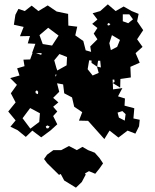

<svg xmlns="http://www.w3.org/2000/svg" viewBox="-20 -612 714 885"><path d="M61 -12 28 -28 52 -57 18 -98 52 -140 30 -182 58 -221 27 -252 70 -264 59 -297 93 -307 88 -337 119 -338 130 -368H128L143 -410L108 -412L118 -446L72 -445L89 -488L44 -498L51 -544L65 -571L94 -561L126 -586L157 -561L200 -587L241 -559L294 -548L295 -494L336 -489L327 -449L364 -423L375 -380L400 -373L396 -398L429 -431L412 -457L429 -483L405 -502L429 -522L407 -551L442 -561L477 -592L513 -561L550 -582L587 -561L619 -548L612 -514L640 -473L612 -431L637 -396L605 -367L624 -323L581 -304L583 -255L535 -248L534 -208L500 -229L501 -200L544 -206L524 -168L556 -158L554 -125L599 -113L595 -66L624 -60L621 -30L604 4L568 -10L526 22L485 -10L461 29L386 -55L344 -56L359 -95L322 -120L312 -163L276 -182L271 -223L244 -228H243L253 -189L225 -161L249 -140L225 -120L244 -98L225 -77L244 -39L212 -10L170 21L129 -10L99 19ZM576 -546H546V-514L571 -505L593 -523ZM480 -506 475 -501 477 -495H483L489 -501ZM202 -484 162 -450 177 -409 220 -402 250 -448ZM533 -428 496 -450 484 -413 491 -381 520 -396ZM167 -360 170 -359 172 -367H146ZM289 -349 254 -363 230 -334 241 -295H242V-293L244 -287L287 -311ZM384 -293 407 -264 435 -276 427 -305 402 -322V-333L391 -334ZM442 -332H428H432L428 -305L445 -301ZM235 -261 238 -260 240 -268 237 -270ZM507 -245H498H499L500 -230L508 -234ZM498 -229 499 -230 496 -231ZM156 -189 150 -196 143 -190 145 -182 155 -178ZM164 -90 119 -114 84 -67 120 -19 161 -50ZM544 -100 522 -93 528 -70 555 -56 559 -86ZM198 -34 191 -29 194 -21 202 -20 209 -29ZM197 140 183 121 197 101 226 80H262L298 61L334 80L360 65L386 80L417 92L439 117L455 141L439 164L419 189L390 177L372 187L375 193L357 227L330 253L276 220L260 190L252 194Z"/></svg>

Font: Rubik Gemstones
Style: Regular
Weight: 400
Designer: Hubert and Fischer, NaN
Foundry: Hubert and Fischer, NaN
Version: Version 2.200